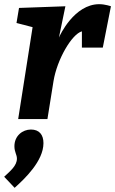

<svg xmlns="http://www.w3.org/2000/svg" viewBox="-29 -570 551 919"><path d="M363 -342H463L502 -540C502 -540 474 -550 446 -550C326 -550 257 -400 253 -390L284 -540L62 -532L50 -460L127 -440L58 0H198L227 -181C244 -286 315 -407 363 -420ZM41 329C89 286 179 201 179 115C179 75 159 50 119 50C79 50 40 80 40 130C40 158 52 170 52 189C52 223 21 248 -9 276Z"/></svg>

Font: Bitter
Style: Bold Italic
Weight: 700
Designer: Sol Matas
Foundry: Sol Matas
Version: Version 1.002